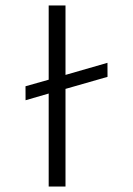

<svg xmlns="http://www.w3.org/2000/svg" viewBox="-20 -680 485 700"><path d="M157.5 0V-339L73.2 -314.5L73 -365.5L157.5 -389.4V-660H218.8V-406.9L371.8 -451L372 -399.8L218.8 -355.9V0Z"/></svg>

Font: Panamera Thin
Style: Regular
Weight: 100
Designer: Bastien Sozeau
Foundry: NBR — Bastien Sozeau
Version: Version 3.003;gftools[0.9.33]